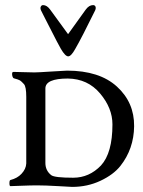

<svg xmlns="http://www.w3.org/2000/svg" viewBox="-20 -730 559 753"><path d="M177 -692 247 -596 316 -692Q329 -710 345 -710Q352 -710 354.5 -704Q357 -698 353 -689Q300 -581 275 -538Q259 -509 247.5 -509Q236 -509 219 -538Q213 -548 203 -567.5Q193 -587 182.5 -607.5Q172 -628 162.5 -646.5Q153 -665 147 -677L141 -689Q137 -698 140 -704Q143 -710 149 -710Q164 -710 177 -692ZM181 -43Q194 -33 267 -33Q330 -33 376 -81Q421 -130 421 -242Q421 -306 372.5 -363.5Q324 -421 246 -422Q158 -422 158 -383V-91Q158 -61 181 -43ZM263 3Q260 3 208.5 0Q157 -3 125 -3Q101 -3 63.5 -1.5Q26 0 21 0Q17 0 17 -11.5Q17 -23 21 -24Q48 -31 64 -48Q82 -67 83 -89V-350Q83 -390 74 -400Q64 -411 58.5 -414.5Q53 -418 34 -423Q31 -424 29 -430Q27 -436 27.5 -442Q28 -448 33 -448Q47 -448 73 -447Q99 -446 115 -446Q128 -446 181.5 -449.5Q235 -453 243 -453Q370 -453 438.5 -390.5Q507 -328 506 -235Q505 -146 452 -79Q425 -45 374 -21Q323 3 263 3Z"/></svg>

Font: EB Garamond
Style: SC
Weight: 400
Version: Version 000.010